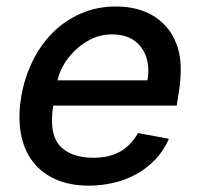

<svg xmlns="http://www.w3.org/2000/svg" viewBox="-20 -573 629 604"><path d="M46.9 -269.2Q56.5 -326.3 81.1 -377.8Q105.8 -429.3 143.8 -468.2Q181.8 -507.1 232.8 -529.8Q283.7 -552.6 345.9 -552.6Q377.1 -552.6 405.9 -545.8Q434.7 -539.1 459.2 -525Q483.7 -511 502.8 -489.3Q522 -467.7 534.1 -437.5Q546.5 -407.3 548.3 -368.3Q550.1 -329.2 541.9 -278.4L535.9 -240.8H147.4Q133.5 -152.3 168.3 -114.3Q202.8 -76.7 275.2 -76.7Q371.1 -76.7 414.1 -154.5L511.4 -136.4Q495 -98.7 468.4 -71Q441.8 -43.3 408.6 -25Q375.4 -6.7 337.2 2.1Q299 11 259.6 11Q199.2 11 154.5 -9.1Q109.7 -29.1 82.2 -65.7Q54.7 -102.3 45.5 -154.1Q36.2 -206 46.9 -269.2ZM160.9 -320.3H443.9Q454.5 -383.2 424.4 -424Q394.2 -464.8 332 -464.8Q290.5 -464.8 254.6 -443.5Q236.5 -432.9 221.1 -418.9Q205.6 -404.8 193.5 -388.8Q181.5 -372.9 173.1 -355.5Q164.8 -338.1 160.9 -320.3Z"/></svg>

Font: Inter P Medium
Style: Italic
Weight: 500
Italic angle: 9.39999°
Designer: Rasmus Andersson
Foundry: rsms
Version: Version 3.018;git-588b23468